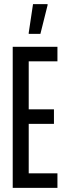

<svg xmlns="http://www.w3.org/2000/svg" viewBox="-20 -916 320 936"><path d="M42 0V-688H260V-617H120V-383H243V-312H120V-71H260V0ZM120 -751V-756L141 -896H212V-891L177 -751Z"/></svg>

Font: Saira Ultra Condensed Medium
Style: Regular
Weight: 500
Width: 1
Designer: Hector Gatti with collaboration of the Omnibus-Type team
Foundry: Omnibus-Type
Version: Version 1.001; ttfautohint (v1.8)